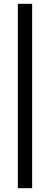

<svg xmlns="http://www.w3.org/2000/svg" viewBox="-20 -863 262 1015"><path d="M74.2 131.8V-842.8H149.9V131.8Z"/></svg>

Font: Twentytwelve Slab Light
Style: TwentytwelveSlab
Weight: 300
Designer: Domenico Catapano
Version: Version 1.00 2012